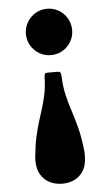

<svg xmlns="http://www.w3.org/2000/svg" viewBox="-55 -575 488 856"><g transform="rotate(-5 189.0 -146.5)"><path d="M292 -433.5Q292 -462 278.2 -485.8Q264.5 -509.5 240.8 -523.5Q217 -537.5 188.5 -537.5Q160 -537.5 136.5 -523.5Q113 -509.5 99 -485.8Q85 -462 85 -433.5Q85 -405 99 -381.5Q113 -358 136.5 -344Q160 -330 188.5 -330Q217 -330 240.8 -344Q264.5 -358 278.2 -381.5Q292 -405 292 -433.5ZM79 113.5Q78.5 118.5 78.2 123.2Q78 128 78 132.5Q78 170 93 195.2Q108 220.5 133.2 233Q158.5 245.5 189.5 245.5Q220 245.5 245 233Q270 220.5 284.8 195.2Q299.5 170 299.5 132.5Q299.5 128 299.8 123.2Q300 118.5 299.5 113.5Q293 50.5 281.8 6.5Q270.5 -37.5 258.8 -73Q247 -108.5 238 -145.8Q229 -183 227 -232.5Q226 -244.5 223.5 -249Q221 -253.5 208 -253.5H167.5Q156.5 -253.5 154.2 -249Q152 -244.5 151.5 -235Q150.5 -194.5 144.2 -162.8Q138 -131 129.2 -102.5Q120.5 -74 110.8 -43.5Q101 -13 92.5 24.8Q84 62.5 79 113.5Z"/></g></svg>

Font: Besley ExtraBold
Style: Regular
Weight: 800
Designer: Owen Earl
Foundry: indestructible type*
Version: Version 2.001